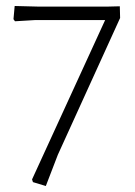

<svg xmlns="http://www.w3.org/2000/svg" viewBox="-20 -517 450 641"><path d="M29 -497 107 -495H340L380 -496L381 -457L173 0L133 104L90 91L87 82L331 -450H97L30 -446L25 -453Z"/></svg>

Font: Alegreya Sans Light
Style: Regular
Weight: 300
Designer: Juan Pablo del Peral
Foundry: Huerta Tipografica
Version: Version 2.007